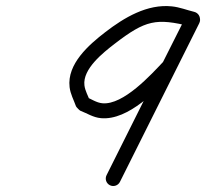

<svg xmlns="http://www.w3.org/2000/svg" viewBox="-20 -588 689 642"><path d="M648 -518.1C651.2 -531.5 643 -545 629.6 -548.3C604.4 -554.4 580.9 -564 554.7 -566.7C472.3 -575.4 395.1 -529.1 332.4 -480.8C277.5 -438.5 203.4 -374.3 212.7 -296.6C215.5 -273.2 226.5 -254 234.1 -232.6C234.6 -231.2 237.6 -227.7 240.8 -224.5C243.9 -221.2 247.3 -218.2 248.7 -217.7C272 -208.8 291 -195.4 317.4 -192.9C409.7 -184.2 507.5 -289.3 563.8 -348.8C564 -348.9 565 -350.3 566 -351.8C566.9 -353.2 567.9 -354.6 568 -354.8C594 -406.4 620 -458.1 646 -509.8C653.5 -524.6 646 -537.7 634.9 -543.3C623.7 -548.9 608.8 -547.1 601.3 -532.2C513 -355.5 424.7 -178.8 336.3 -2.2C330.1 10.2 335.1 25.2 347.5 31.4C359.8 37.5 374.9 32.5 381 20.2C381 20.2 381 20.2 381 20.2C469.4 -156.5 557.7 -333.2 646 -509.8C653.5 -524.7 646.1 -537.7 634.9 -543.3C623.7 -548.9 608.8 -547.1 601.3 -532.2C575.3 -480.6 549.3 -428.9 523.3 -377.2C523.3 -377.1 524.4 -378.6 525.5 -380.2C526.6 -381.8 527.6 -383.3 527.5 -383.2C485.7 -339 392.7 -236 322.2 -242.7C302 -244.6 285.2 -257.2 266.6 -264.3C265.2 -264.9 269.1 -260.4 273.2 -256.2C277.4 -252 281.7 -248 281.2 -249.4C274.9 -267.1 264.6 -283.8 262.3 -302.7C255.7 -357.7 325.8 -412.6 362.9 -441.2C467.5 -521.8 502.4 -527.9 617.8 -499.7C631.2 -496.4 644.7 -504.7 648 -518.1Z"/></svg>

Font: FRB American Cursive Guidelines Semibold
Style: Italic
Weight: 600
Italic angle: -25°
Version: Version 2.0;Modular Font Editor K font №1